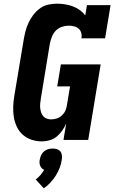

<svg xmlns="http://www.w3.org/2000/svg" viewBox="-20 -763 640 1047"><path d="M209 8Q179 8 152 -1Q125 -10 104.5 -28Q84 -46 72 -71.5Q60 -97 55.5 -124.5Q51 -152 52 -181.5Q53 -211 58 -240L109 -545Q113 -569 119 -592.5Q125 -616 135.5 -638.5Q146 -661 161.5 -681.5Q177 -702 197.5 -717Q218 -732 242 -737.5Q266 -743 290 -743Q312 -743 334.5 -739.5Q357 -736 377 -728.5Q397 -721 414.5 -708.5Q432 -696 445 -679L454 -735H583L553 -554H424Q427 -569 423 -583.5Q419 -598 408.5 -607Q398 -616 383.5 -619.5Q369 -623 354 -623Q336 -623 317 -616.5Q298 -610 284 -595.5Q270 -581 263 -562.5Q256 -544 252 -526L202 -221Q200 -208 199 -195.5Q198 -183 199.5 -171Q201 -159 205 -148Q209 -137 216.5 -128.5Q224 -120 235.5 -116Q247 -112 259 -112Q275 -112 290 -117Q305 -122 317.5 -133.5Q330 -145 336.5 -159.5Q343 -174 345 -190L362 -292H292L312 -412H529L461 0H326L341 -89Q332 -69 319 -50.5Q306 -32 289 -18Q272 -4 250.5 2Q229 8 209 8ZM219 264 175 216Q189 205 200.5 191.5Q212 178 221 163Q213 160 207.5 154Q202 148 199 140.5Q196 133 195.5 124.5Q195 116 197 107Q199 95 204.5 83Q210 71 220 62.5Q230 54 242.5 50.5Q255 47 267 47Q279 47 290.5 50.5Q302 54 309 62.5Q316 71 317.5 83Q319 95 317 107Q314 130 305.5 152Q297 174 284.5 194Q272 214 255.5 232Q239 250 219 264Z"/></svg>

Font: Iosevka Curly Slab HvEx
Style: Italic
Weight: 900
Width: 7
Italic angle: -9°
Monospace: yes
Designer: Belleve Invis
Foundry: Belleve Invis
Version: Version 11.1.0; ttfautohint (v1.8.3)